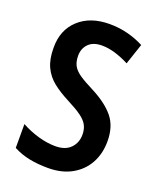

<svg xmlns="http://www.w3.org/2000/svg" viewBox="-137 -808 742 901"><g transform="rotate(20 234.0 -357.0)"><path d="M432 -203Q432 -141 405.5 -93Q379 -45 329.5 -17.5Q280 10 212 10Q161 10 118.5 1.5Q76 -7 38 -27V-146Q78 -124 123 -111Q168 -98 209 -98Q259 -98 285 -125Q311 -152 311 -192Q311 -219 300.5 -239Q290 -259 264.5 -277.5Q239 -296 194 -319Q147 -343 113.5 -369.5Q80 -396 62 -434Q44 -472 44 -529Q43 -618 100.5 -671Q158 -724 254 -724Q303 -724 346.5 -712.5Q390 -701 426 -682L391 -578Q356 -596 321.5 -606.5Q287 -617 255 -617Q211 -617 188 -593.5Q165 -570 165 -534Q165 -505 175.5 -485Q186 -465 211.5 -447.5Q237 -430 283 -407Q357 -369 394.5 -323Q432 -277 432 -203Z"/></g></svg>

Font: Noto Sans Myanmar UI Condensed SemiBold
Style: Regular
Weight: 600
Width: 3
Designer: Monotype Design Team
Foundry: Monotype Imaging Inc.
Version: Version 2.103; ttfautohint (v1.8.4.7-5d5b)